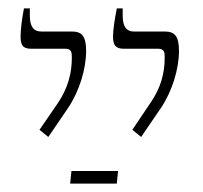

<svg xmlns="http://www.w3.org/2000/svg" viewBox="-20 -667 482 457"><path d="M316 -341 363 -410C390 -450 406 -503 406 -546C406 -582 395 -592 372 -592H298C281 -592 272 -604 272 -630V-647H258C253 -622 249 -595 249 -580C249 -560 255 -551 274 -551H356C371 -551 372 -543 372 -530C372 -493 363 -458 338 -422L295 -358ZM95 -341 142 -410C169 -450 185 -503 185 -546C185 -582 174 -592 151 -592H78C60 -592 51 -604 51 -630V-647H37C32 -622 29 -595 29 -580C29 -560 34 -551 54 -551H135C150 -551 151 -543 151 -530C151 -493 142 -458 118 -422L74 -358ZM147 -230H258L261 -260H150Z"/></svg>

Font: Noto Serif Hebrew Condensed ExtraLight
Style: Regular
Weight: 200
Width: 3
Designer: Monotype Design Team
Foundry: Monotype Imaging Inc.
Version: Version 2.004